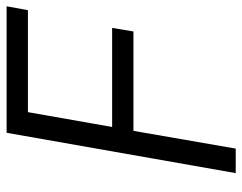

<svg xmlns="http://www.w3.org/2000/svg" viewBox="-98 -652 750 595"><g transform="rotate(-90 277.5 -355.0)"><path d="M114 0H38L163 -710H555L543 -644H227L181 -383H488L477 -317H169Z"/></g></svg>

Font: Livvic
Style: Italic
Weight: 400
Italic angle: -10°
Designer: Jacques Le Bailly, Baron von Fonthausen
Version: Version 1.001; ttfautohint (v1.8.2)